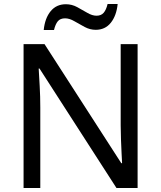

<svg xmlns="http://www.w3.org/2000/svg" viewBox="-20 -933 800 953"><path d="M663 0H558L176 -593H172Q174 -558 177 -506Q180 -454 180 -399V0H97V-714H201L582 -123H586Q585 -139 583.5 -171Q582 -203 580.5 -241Q579 -279 579 -311V-714H663ZM197 -784Q203 -843 231.5 -877.5Q260 -912 307 -912Q337 -912 363.5 -897.5Q390 -883 414 -869Q438 -855 459 -855Q482 -855 494.5 -869.5Q507 -884 514 -913H564Q558 -855 530 -820Q502 -785 455 -785Q427 -785 400.5 -799Q374 -813 349.5 -827.5Q325 -842 303 -842Q279 -842 267 -827.5Q255 -813 248 -784Z"/></svg>

Font: Noto Sans Mandaic
Style: Regular
Weight: 400
Designer: Monotype Design Team
Foundry: Monotype Imaging Inc.
Version: Version 2.002; ttfautohint (v1.8.4.7-5d5b)